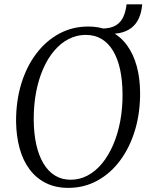

<svg xmlns="http://www.w3.org/2000/svg" viewBox="-20 -878 710 908"><path d="M303 10.5Q242.5 10.5 196.8 -12.5Q151 -35.5 119.8 -77.2Q88.5 -119 72.8 -176.5Q57 -234 56 -302.5Q55.5 -399.5 80.5 -481.5Q105.5 -563.5 151.5 -624.2Q197.5 -685 260 -718.8Q322.5 -752.5 396.5 -752.5Q458 -752.5 504 -729.2Q550 -706 580.5 -664Q611 -622 626.5 -565.5Q642 -509 642.5 -442.5Q643.5 -346.5 619 -264.2Q594.5 -182 549 -120.2Q503.5 -58.5 440.8 -24Q378 10.5 303 10.5ZM314.5 -28Q357 -28 394.8 -48.2Q432.5 -68.5 462.8 -105.2Q493 -142 515 -192.8Q537 -243.5 548.5 -304.5Q560 -365.5 559.5 -433.5Q559 -498.5 547.8 -550Q536.5 -601.5 514.5 -638Q492.5 -674.5 460.2 -693.8Q428 -713 385 -713Q342.5 -713 304.8 -693.5Q267 -674 236.5 -638.2Q206 -602.5 184 -552.2Q162 -502 150.5 -440.8Q139 -379.5 139.5 -310Q140 -245.5 151.8 -193.5Q163.5 -141.5 185.8 -104.5Q208 -67.5 240.2 -47.8Q272.5 -28 314.5 -28ZM578.5 -857.5H652.5Q649.5 -819.5 636.5 -791.2Q623.5 -763 600.5 -745.5Q577.5 -728 544 -721.5Q510.5 -715 466.5 -721L463 -743Q504.5 -743.5 528.2 -758.2Q552 -773 563.5 -798.8Q575 -824.5 578.5 -857.5Z"/></svg>

Font: Merriweather 72pt Light
Style: Italic
Weight: 300
Italic angle: -7.8°
Version: Version 2.101